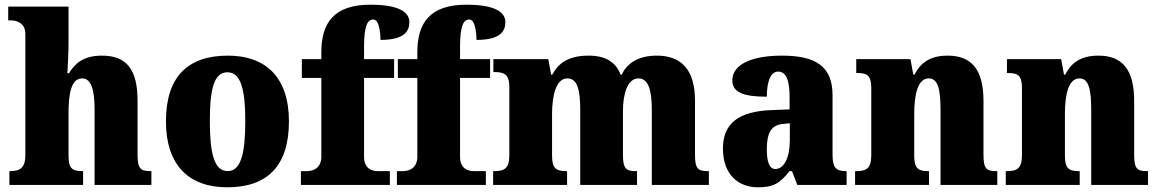

<svg xmlns="http://www.w3.org/2000/svg" viewBox="-20 -788 4934 818"><path d="M20 0H334V-59H331C289 -59 272 -69 272 -124V-303C272 -376 279 -454 330 -454C369 -454 383 -405 383 -320V0H625V-59H622C580 -59 566 -68 566 -129V-359C566 -493 519 -551 414 -551C332 -551 297 -514 274 -476H267C269 -508 272 -561 272 -614V-760H15V-701H29C44 -701 88 -694 88 -644V-127C88 -68 60 -59 24 -59H20Z M948 10C1121 10 1211 -83 1211 -271C1211 -459 1112 -551 951 -551C778 -551 687 -459 687 -271C687 -83 786 10 948 10ZM950 -59C893 -59 874 -133 874 -271C874 -410 892 -480 949 -480C1005 -480 1025 -410 1025 -271C1025 -133 1006 -59 950 -59Z M1262 0H1641V-59H1590C1569 -59 1531 -66 1531 -120V-456H1659V-536H1531V-589C1531 -679 1546 -705 1570 -705C1596 -705 1601 -646 1601 -618C1702 -618 1724 -654 1724 -694C1724 -727 1697 -768 1558 -768C1404 -768 1349 -692 1349 -565V-536H1266V-456H1349V-120C1349 -66 1306 -59 1289 -59H1262Z M1671 0H2050V-59H1999C1978 -59 1940 -66 1940 -120V-456H2068V-536H1940V-589C1940 -679 1955 -705 1979 -705C2005 -705 2010 -646 2010 -618C2111 -618 2133 -654 2133 -694C2133 -727 2106 -768 1967 -768C1813 -768 1758 -692 1758 -565V-536H1675V-456H1758V-120C1758 -66 1715 -59 1698 -59H1671Z M2081 0H2396V-59H2392C2351 -59 2332 -69 2332 -124V-303C2332 -383 2350 -454 2397 -454C2440 -454 2452 -405 2452 -320V0H2694V-59H2690C2648 -59 2634 -68 2634 -129V-314C2634 -390 2654 -454 2700 -454C2742 -454 2757 -405 2757 -320V0H3000V-59H2996C2954 -59 2941 -68 2941 -129V-359C2941 -493 2881 -551 2778 -551C2696 -551 2649 -515 2629 -470H2624C2603 -525 2558 -551 2488 -551C2397 -551 2357 -515 2333 -470H2328L2316 -536H2082V-481H2086C2127 -481 2150 -472 2150 -418V-127C2150 -68 2127 -59 2085 -59H2081Z M3209 10C3276 10 3302 -7 3344 -59H3354L3377 0H3587V-59H3583C3541 -59 3527 -75 3527 -129V-382C3527 -506 3455 -551 3311 -551C3196 -551 3100 -520 3100 -445C3100 -395 3147 -376 3247 -376C3247 -447 3266 -483 3295 -483C3328 -483 3344 -449 3344 -375V-322L3268 -319C3129 -314 3060 -264 3060 -155C3060 -43 3127 10 3209 10ZM3283 -68C3258 -68 3247 -98 3247 -151C3247 -220 3264 -255 3316 -260L3345 -263V-191C3345 -117 3321 -68 3283 -68Z M3623 0H3938V-59H3934C3893 -59 3875 -69 3875 -124V-303C3875 -382 3889 -454 3937 -454C3977 -454 3987 -405 3987 -320V0H4229V-59H4225C4183 -59 4170 -68 4170 -129V-359C4170 -493 4118 -551 4018 -551C3935 -551 3899 -514 3876 -470H3871L3859 -536H3628V-477H3632C3673 -477 3692 -468 3692 -413V-127C3692 -68 3669 -59 3627 -59H3623Z M4265 0H4580V-59H4576C4535 -59 4517 -69 4517 -124V-303C4517 -382 4531 -454 4579 -454C4619 -454 4629 -405 4629 -320V0H4871V-59H4867C4825 -59 4812 -68 4812 -129V-359C4812 -493 4760 -551 4660 -551C4577 -551 4541 -514 4518 -470H4513L4501 -536H4270V-477H4274C4315 -477 4334 -468 4334 -413V-127C4334 -68 4311 -59 4269 -59H4265Z"/></svg>

Font: Noto Serif Georgian SemiCondensed Black
Style: Regular
Weight: 900
Width: 4
Designer: Monotype Design Team, Akaki Razmadze
Foundry: Google LLC
Version: Version 2.003